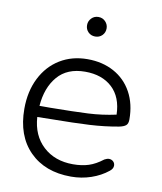

<svg xmlns="http://www.w3.org/2000/svg" viewBox="-79 -742 684 813"><g transform="rotate(10 263.5 -335.0)"><path d="M37 -241Q37 -316 66 -373.5Q95 -431 146.5 -462.5Q198 -494 265 -494Q329 -494 378.5 -467Q428 -440 455.5 -390Q483 -340 483 -273Q483 -255 474 -247.5Q465 -240 445 -236Q385 -225 321 -221.5Q257 -218 153 -217L97 -216Q102 -137 152 -91Q202 -45 280 -45Q318 -45 347.5 -54.5Q377 -64 408 -88Q419 -94 427 -94Q438 -94 445.5 -87Q453 -80 453 -69Q453 -56 439 -45Q408 -20 367 -6Q326 8 281 8Q169 8 103 -58.5Q37 -125 37 -241ZM144 -264Q246 -265 306.5 -268Q367 -271 426 -284Q424 -359 380.5 -399.5Q337 -440 264 -440Q187 -440 145.5 -391.5Q104 -343 98 -264ZM237 -636Q237 -653 249 -665.5Q261 -678 279 -678Q297 -678 309 -665.5Q321 -653 321 -636Q321 -618 309 -606Q297 -594 279 -594Q261 -594 249 -606Q237 -618 237 -636Z"/></g></svg>

Font: SN Pro Light
Style: Regular
Weight: 300
Designer: Tobias Whetton
Foundry: Supernotes
Version: Version 1.002